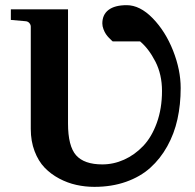

<svg xmlns="http://www.w3.org/2000/svg" viewBox="-20 -707 754 743"><path d="M679.2 -366.2Q679.2 -302.2 666.7 -245.8Q654.3 -189.5 627.4 -141.1Q600.6 -92.8 561.8 -57.9Q522.9 -22.9 467.5 -3.4Q412.1 16.1 345.2 16.1Q309.6 16.1 275.4 8.5Q241.2 1 209 -16.1Q176.8 -33.2 152.6 -58.3Q128.4 -83.5 113.8 -122.1Q99.1 -160.6 99.1 -208V-604Q99.1 -611.3 93.5 -617.9Q87.9 -624.5 78.1 -625L22 -629.9V-670.9H243.2V-229Q243.2 -141.6 274.4 -106.2Q305.7 -70.8 376 -70.8Q419.4 -70.8 460.2 -89.1Q501 -107.4 533.9 -141.8Q566.9 -176.3 586.9 -231.7Q606.9 -287.1 606.9 -355Q606.9 -418.9 581.3 -468.8Q555.7 -518.6 522 -546.9H416Q414.6 -548.3 411.9 -550.5Q409.2 -552.7 402.1 -560.1Q395 -567.4 389.9 -575Q384.8 -582.5 380.4 -594Q376 -605.5 376 -616.2Q376 -650.4 400.1 -668.7Q424.3 -687 470.2 -687Q521.5 -687 570.8 -636.5Q620.1 -585.9 649.7 -511.2Q679.2 -436.5 679.2 -366.2Z"/></svg>

Font: Veleka
Style: Bold
Weight: 700
Designer: Stefan Peev, Context Ltd, 2016; SIL International, 1997-2014.
Foundry: Stefan Peev, Context Ltd, 2016
Version: Version 1.000